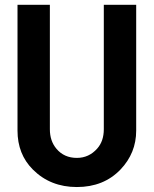

<svg xmlns="http://www.w3.org/2000/svg" viewBox="-20 -752 626 782"><path d="M51.3 -732.4H183.1V-225.6Q183.1 -177.7 210 -146Q241.2 -108.9 293 -108.9Q342.3 -108.9 376 -147Q402.8 -177.2 402.8 -225.6V-732.4H534.7V-220.2Q534.7 -128.4 470.7 -61.5Q402.3 9.8 293 9.8Q185.1 9.8 113.8 -61.5Q51.3 -124 51.3 -220.2Z"/></svg>

Font: Consola Mono
Style: Bold
Weight: 700
Monospace: yes
Designer: Wojciech Kalinowski "wmk69" (wmk69@o2.pl)
Foundry: Wojciech Kalinowski "wmk69" (wmk69@o2.pl)
Version: Version 2.1.0